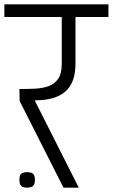

<svg xmlns="http://www.w3.org/2000/svg" viewBox="-54 -860 517 880"><path d="M237 0 36 -397 35 -452Q70 -452 104.5 -453.5Q139 -455 167 -464.5Q195 -474 212 -498Q229 -522 229 -567V-782H-34V-840H443V-782H292V-570Q292 -525 280.5 -493Q269 -461 245.5 -440.5Q222 -420 187 -410Q152 -400 105 -400L307 0ZM70 0Q60 0 52 -2.5Q44 -5 39.5 -12.5Q35 -20 35 -36Q35 -59 45 -65Q55 -71 70 -71Q85 -71 95.5 -65Q106 -59 106 -36Q106 -20 101 -12.5Q96 -5 88.5 -2.5Q81 0 70 0Z"/></svg>

Font: Matangi
Style: Regular
Weight: 400
Designer: Prashant Pant
Foundry: The Graphic Ant
Version: Version 3.002